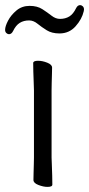

<svg xmlns="http://www.w3.org/2000/svg" viewBox="-36 -722 349 752"><path d="M292 -678Q285 -647 260 -619Q235 -591 197 -591Q167 -591 147 -603.5Q127 -616 111 -629Q95 -642 78 -642Q57 -642 41.5 -632.5Q26 -623 15 -600Q9 -588 -1 -588Q-6 -588 -11 -592.5Q-16 -597 -16 -605Q-16 -619 -4.5 -641Q7 -663 28.5 -681Q50 -699 80 -699Q110 -699 130 -686Q150 -673 166 -660.5Q182 -648 199 -648Q220 -648 235.5 -657.5Q251 -667 262 -690Q268 -702 278 -702Q283 -702 288 -697.5Q293 -693 293 -685Q293 -681 292 -678ZM97 -368Q97 -378 96 -399Q95 -420 94.5 -442Q94 -464 94 -475Q94 -484 113 -484Q130 -484 149 -476.5Q168 -469 168 -457Q168 -449 167.5 -432.5Q167 -416 166.5 -398Q166 -380 166 -368V-105Q166 -99 167 -78Q168 -57 168.5 -34Q169 -11 169 1Q169 10 150 10Q134 10 114.5 2.5Q95 -5 95 -17Q95 -25 95.5 -43.5Q96 -62 96.5 -80Q97 -98 97 -105Z"/></svg>

Font: QiushuiShotai
Style: Regular
Weight: 600
Designer: Fontworks Inc.
Foundry: Fontworks Inc.
Version: Version 1.250